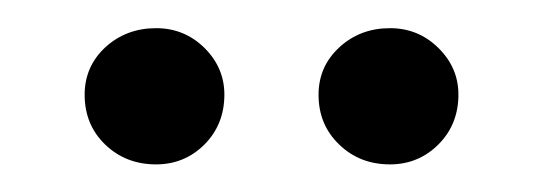

<svg xmlns="http://www.w3.org/2000/svg" viewBox="-20 -730 387 137"><path d="M207.3 -662.4Q207.3 -682.6 222.2 -696.3Q237 -709.9 258.3 -709.9Q278.5 -709.9 292.8 -695.8Q307.1 -681.7 307.1 -662.5Q307.1 -641.2 292.8 -626.9Q278.5 -612.7 258.3 -612.7Q236.6 -612.7 222 -626.9Q207.3 -641 207.3 -662.4ZM40.4 -662.4Q40.4 -682.6 55.2 -696.3Q70.1 -709.9 91.4 -709.9Q111.6 -709.9 125.9 -695.8Q140.1 -681.7 140.1 -662.5Q140.1 -641.2 125.9 -626.9Q111.6 -612.7 91.4 -612.7Q69.7 -612.7 55 -626.9Q40.4 -641 40.4 -662.4Z"/></svg>

Font: Lineal Thin
Style: Regular
Weight: 200
Designer: Created by Frank Adebiaye with contributions from Anton Moglia & Ariel Martín Pérez
Created by Frank ADEBIAYE with FontF
Foundry: Velvetyne Type Foundry
Version: Version 2.000;Glyphs 3.2 (3227)